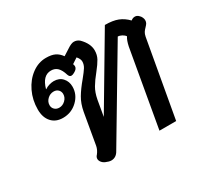

<svg xmlns="http://www.w3.org/2000/svg" viewBox="-129 -780 1021 966"><g transform="rotate(-30 381.5 -297.0)"><path d="M205 -33Q205 -44 214 -53Q229 -72 233 -93L264 -272Q272 -316 291 -348Q310 -380 342 -418Q365 -446 375 -462Q385 -478 385 -496Q385 -511 370 -528L338 -507Q341 -500 341 -493Q341 -478 320 -467Q310 -461 302 -461Q291 -461 286 -476Q277 -506 262.5 -520.5Q248 -535 225 -535Q176 -535 157 -466H159Q168 -473 183 -477.5Q198 -482 210 -482Q242 -482 260.5 -461.5Q279 -441 279 -411Q279 -365 244 -331.5Q209 -298 160 -298Q118 -298 94 -325Q70 -352 70 -398Q70 -453 92.5 -500Q115 -547 153 -575Q191 -603 235 -603Q267 -603 286.5 -593.5Q306 -584 321 -563L357 -586Q382 -603 397 -603Q415 -603 429 -591Q467 -553 467 -513Q467 -487 455.5 -466Q444 -445 420 -415Q393 -382 377.5 -355.5Q362 -329 355 -292L339 -200L575 -598Q621 -598 650 -586.5Q679 -575 703 -550Q714 -559 726 -559Q739 -559 748 -549Q755 -543 759 -534Q763 -525 763 -518Q763 -507 758.5 -500Q754 -493 746 -485Q737 -476 731.5 -467.5Q726 -459 723 -444L644 0H547L625 -444Q632 -477 643 -493Q637 -502 625 -508.5Q613 -515 602 -515L308 -21Q292 9 263 9Q250 9 232 1Q220 -4 212.5 -13.5Q205 -23 205 -33ZM220 -402Q220 -417 210 -427Q200 -437 184 -437Q163 -437 147.5 -422Q132 -407 132 -387Q132 -372 142.5 -362Q153 -352 169 -352Q189 -352 204.5 -367Q220 -382 220 -402Z"/></g></svg>

Font: Niramit Medium
Style: Italic
Weight: 500
Italic angle: -10°
Designer: Katatrad Aksorn Co.,Ltd.
Foundry: Cadson Demak Co.,Ltd.
Version: Version 1.000; ttfautohint (v1.6)